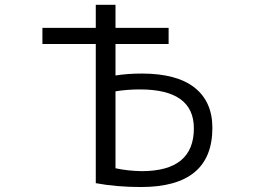

<svg xmlns="http://www.w3.org/2000/svg" viewBox="-20 -750 1040 780"><path d="M449.2 -378.9V-66.4Q499 -55.7 555.7 -54.7Q767.6 -54.7 767.6 -228.5Q767.6 -386.7 548.8 -386.7Q495.1 -386.7 449.2 -378.9ZM449.2 -443.4Q499 -451.2 555.7 -451.2Q698.2 -451.2 770.5 -394Q842.8 -336.9 842.8 -230.5Q842.8 9.8 552.7 9.8Q453.1 9.8 369.1 -5.9V-571.3H152.3V-636.7H369.1V-730.5H449.2V-636.7H665V-571.3H449.2Z"/></svg>

Font: GenEi Gothic M SemiLight
Style: Regular
Weight: 350
Designer: o_tamon (Modified); [Source Han Sans]
Ryoko NISHIZUKA  (kana & ideographs); Paul D. Hunt (Latin, Greek & Cyrillic); Wenl
Version: Version 1.1a;Original Version 1.004